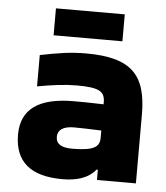

<svg xmlns="http://www.w3.org/2000/svg" viewBox="-51 -726 677 781"><g transform="rotate(5 288.0 -336.0)"><path d="M284 -509C222 -509 172 -501 97 -486V-358C155 -369 211 -376 258 -376C351 -376 373 -361 373 -317V-309C316 -311 274 -311 252 -311C108 -311 37 -260 37 -156C37 -46 102 9 232 9C287 9 336 -3 368 -42H373V0H532V-280C532 -443 470 -509 284 -509ZM146 -571H427V-681H146ZM195 -161C195 -189 218 -205 261 -205C280 -205 321 -204 373 -202V-172C373 -135 350 -118 261 -118C218 -118 195 -131 195 -161Z"/></g></svg>

Font: LT Wave Alt Black
Style: Regular
Weight: 900
Designer: Daniel Lyons
Version: Version 2.5 (Glyphs App)